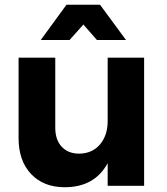

<svg xmlns="http://www.w3.org/2000/svg" viewBox="-20 -780 700 806"><path d="M330 -677 272 -612H151L259 -760H400L509 -612H387ZM432 -538H585V0H432V-95Q377 6 252 6Q163 6 110.5 -49.5Q58 -105 58 -200V-538H212V-244Q212 -193 239 -164Q266 -135 313 -135Q368 -136 400 -174Q432 -212 432 -272Z"/></svg>

Font: Montserrat-Arabic SemiBold
Style: Regular
Weight: 600
Designer: Mohamed Gaber
Foundry: Kief Type Foundry
Version: Version 5.008;PS 005.008;hotconv 1.0.88;makeotf.lib2.5.64775